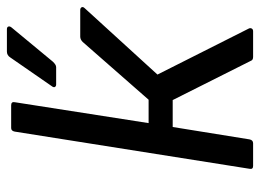

<svg xmlns="http://www.w3.org/2000/svg" viewBox="-116 -618 735 542"><g transform="rotate(-90 251.0 -347.5)"><path d="M493 -488Q499 -488 501 -484Q503 -480 498 -475L311 -270L441 -12Q443 -8 441 -4Q439 0 433 0H361Q352 0 350 -6L239 -227H163L128 -10Q126 0 117 0H53Q43 0 45 -10L150 -673Q152 -683 160 -683H224Q235 -683 233 -673L174 -295H240L403 -481Q410 -488 418 -488ZM283 -556Q278 -556 276 -559.5Q274 -563 278 -568L359 -685Q365 -695 376 -695H439Q445 -695 446.5 -691Q448 -687 444 -682L348 -566Q339 -556 332 -556Z"/></g></svg>

Font: Sofia Sans Hairline
Style: Italic
Weight: 1
Italic angle: -9°
Designer: Botio Nikoltchev, Ani Petrova
Foundry: lettersoup
Version: Version 4.102